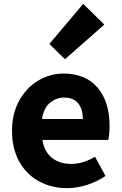

<svg xmlns="http://www.w3.org/2000/svg" viewBox="-20 -958 628 992"><path d="M42 -282Q42 -371 79.5 -438.5Q117 -506 178 -542Q239 -578 307 -578Q422 -578 484 -505.5Q546 -433 546 -308Q546 -261 539 -235H199Q209 -174 248.5 -142.5Q288 -111 348 -111Q408 -111 471 -148L525 -49Q483 -20 430.5 -3Q378 14 327 14Q245 14 180 -22Q115 -58 78.5 -125Q42 -192 42 -282ZM310 -454Q273 -454 239.5 -428Q206 -402 197 -343H408Q408 -394 384 -424Q360 -454 310 -454ZM235 -731 410 -938 519 -831 316 -652Z"/></svg>

Font: Merged Yaku Han JP ExtraBold
Style: Regular
Weight: 800
Designer: Ryoko NISHIZUKA 西塚涼子 (kana, bopomofo & ideographs); Paul D. Hunt (Latin, Greek & Cyrillic); Sandoll Communications 산돌커뮤니
Foundry: Adobe
Version: Version 2.004